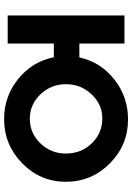

<svg xmlns="http://www.w3.org/2000/svg" viewBox="122 -732 628 911"><g transform="rotate(90 435.5 -277.0)"><path d="M709 -276Q709 -349 660.5 -399Q612 -449 542 -449Q476 -449 428 -398Q380 -347 380 -277Q380 -206 428 -155.5Q476 -105 544 -105Q612 -105 660.5 -155Q709 -205 709 -276ZM54 0V-554H187V-340H253Q275 -441 357.5 -506Q440 -571 547 -571Q669 -571 756 -484.5Q843 -398 843 -276Q843 -155 755.5 -69Q668 17 545 17Q438 17 355.5 -49.5Q273 -116 252 -219H187V0Z"/></g></svg>

Font: Involve
Style: Bold
Weight: 700
Designer: Stefan Peev
Foundry: Context Ltd.
Version: Version 1.001